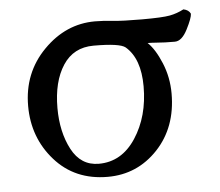

<svg xmlns="http://www.w3.org/2000/svg" viewBox="-40 -479 607 530"><g transform="rotate(-5 263.5 -214.0)"><path d="M240.2 -422.9Q261.7 -422.9 289.1 -419.9Q316.4 -417 370.1 -417Q426.8 -417 447.3 -420.9Q467.8 -424.8 486.3 -434.6Q501 -431.6 505.9 -420.9Q505.9 -409.2 490.2 -378.4Q474.6 -347.7 455.1 -347.7Q440.4 -347.7 428.2 -348.1Q416 -348.6 402.8 -349.6Q389.6 -350.6 379.9 -350.6Q400.4 -331.1 417 -291Q433.6 -251 433.6 -206.1Q433.6 -112.3 377 -52.2Q320.3 7.8 238.3 7.8Q147.5 7.8 91.8 -55.2Q36.1 -118.2 36.1 -206.1Q36.1 -297.9 97.7 -360.4Q159.2 -422.9 240.2 -422.9ZM230.5 -356.4Q174.8 -356.4 145.5 -311.5Q116.2 -266.6 116.2 -193.4Q116.2 -127 141.6 -78.6Q167 -30.3 216.8 -30.3Q280.3 -30.3 319.3 -89.8Q358.4 -149.4 358.4 -232.4Q358.4 -309.6 318.4 -343.8Q302.7 -356.4 230.5 -356.4Z"/></g></svg>

Font: Crimson Text
Style: Regular
Weight: 400
Version: Version 0.13